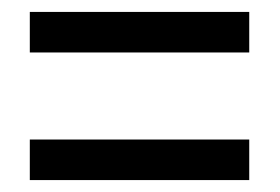

<svg xmlns="http://www.w3.org/2000/svg" viewBox="-20 -513 470 322"><path d="M30 -425V-493H398V-425ZM30 -211V-279H398V-211Z"/></svg>

Font: Noto Sans Arabic ExtraCondensed
Style: Regular
Weight: 400
Width: 2
Designer: Monotype Design Team, Nadine Chahine, Nizar Qandah and Khaled Hosny
Foundry: Monotype Imaging Inc.
Version: Version 2.012